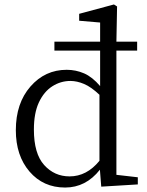

<svg xmlns="http://www.w3.org/2000/svg" viewBox="-20 -827 657 861"><path d="M426 -106V-402Q389 -437 357 -450.5Q325 -464 296 -464Q252 -464 214.5 -440Q177 -416 154.5 -368Q132 -320 132 -246Q132 -138 178 -87Q224 -36 292 -36Q369 -36 426 -106ZM502 -43 598 -32V0L434 10L428 -66Q365 14 272 14Q174 14 112.5 -57.5Q51 -129 51 -243Q51 -364 116.5 -439Q182 -514 279 -514Q320 -514 357 -498Q394 -482 429 -441V-600H224V-640H429V-726L335 -734V-765L491 -807L505 -798L502 -640H595V-600H502Z"/></svg>

Font: Han-Nom Khai
Style: Regular
Weight: 400
Version: Version 1.200;June 22, 2023;FontCreator 14.0.0.2814 64-bit